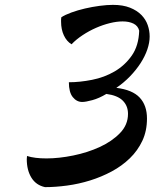

<svg xmlns="http://www.w3.org/2000/svg" viewBox="-20 -733 635 789"><path d="M232 -662Q247 -672 273 -681.5Q299 -691 329 -698Q359 -705 389.5 -709Q420 -713 444 -713Q485 -713 514 -701.5Q543 -690 561 -671.5Q579 -653 587 -630Q595 -607 595 -583Q595 -558 585.5 -530Q576 -502 558 -474Q540 -446 514.5 -419.5Q489 -393 458 -372Q524 -364 554 -332Q584 -300 584 -246Q584 -195 565 -154.5Q546 -114 513.5 -82.5Q481 -51 439 -28.5Q397 -6 350.5 8.5Q304 23 256 29.5Q208 36 165 36Q128 28 109 -3Q90 -34 90 -79Q90 -82 90.5 -85Q91 -88 91 -92Q122 -82 171 -82Q222 -82 281 -94Q340 -106 390 -129Q440 -152 473 -186Q506 -220 506 -265Q506 -298 484.5 -319.5Q463 -341 417 -347Q387 -329 359.5 -321.5Q332 -314 318 -314Q295 -314 279 -334Q263 -354 263 -395Q308 -395 358.5 -405Q409 -415 451 -439.5Q493 -464 521.5 -504.5Q550 -545 552 -607Q547 -627 528.5 -636Q510 -645 484 -645Q460 -645 431.5 -638Q403 -631 374.5 -618.5Q346 -606 319.5 -588.5Q293 -571 274 -551Q254 -563 242.5 -587.5Q231 -612 231 -644Q231 -649 231 -653Q231 -657 232 -662Z"/></svg>

Font: Sweet Mavka Script
Style: Regular
Weight: 500
Designer: Pablo Impallari/Anastassiya Vishnevskaya
Foundry: Pablo Impallari/ Anastassiya Vishnevskaya
Version: Version 2.0/www.impallari.com/   behance.net/sweetcherry